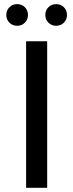

<svg xmlns="http://www.w3.org/2000/svg" viewBox="-20 -897 350 917"><path d="M104.7 -700H205.3V0H104.7ZM10.1 -825.6Q10.1 -847.7 25 -862.5Q39.9 -877.3 61.9 -877.3Q84 -877.3 98.8 -862.5Q113.6 -847.7 113.6 -825.6Q113.6 -803.6 98.8 -788.7Q84 -773.9 61.9 -773.9Q39.9 -773.9 25 -788.7Q10.1 -803.6 10.1 -825.6ZM196.4 -825.6Q196.4 -847.7 211.3 -862.5Q226.1 -877.3 248.1 -877.3Q270.3 -877.3 285.1 -862.5Q299.9 -847.7 299.9 -825.6Q299.9 -803.6 285.1 -788.7Q270.3 -773.9 248.1 -773.9Q226.1 -773.9 211.3 -788.7Q196.4 -803.6 196.4 -825.6Z"/></svg>

Font: iiserrat Thin
Style: Regular
Weight: 100
Designer: Akira Ohta
Foundry: Akira Ohta
Version: Version 1.200;Glyphs 3.3.1 (3343)